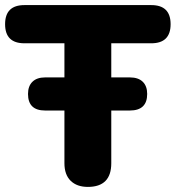

<svg xmlns="http://www.w3.org/2000/svg" viewBox="-23 -725 690 754"><path d="M154 -291Q87 -291 87 -356Q87 -387 104.5 -404Q122 -421 154 -421H230V-555H73Q-3 -555 -3 -630Q-3 -705 73 -705H571Q647 -705 647 -630Q647 -555 571 -555H414V-421H487Q520 -421 537.5 -404Q555 -387 555 -356Q555 -291 487 -291H414V-84Q414 9 322 9Q279 9 254.5 -15Q230 -39 230 -84V-291Z"/></svg>

Font: Chiron GoRound TC H
Style: Regular
Weight: 900
Designer: Ryoko NISHIZUKA 西塚涼子 (kana, bopomofo & ideographs); Paul D. Hunt (Latin, Greek & Cyrillic); Sandoll Communications 산돌커뮤니
Foundry: Adobe
Version: Version 1.000;hotconv 1.1.1;makeotfexe 2.6.0